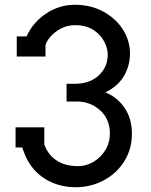

<svg xmlns="http://www.w3.org/2000/svg" viewBox="-20 -775 631 802"><path d="M531 -216Q531 -153 499.5 -102Q468 -51 414 -22Q360 7 296 7Q226 7 170.5 -26.5Q115 -60 87 -122Q77 -146 73 -159H45V-243H165V-172Q180 -129 216 -105Q252 -81 306 -81Q340 -81 370.5 -99Q401 -117 420 -148Q439 -179 439 -217Q439 -277 398.5 -314Q358 -351 300 -351H258V-425H292Q355 -425 392.5 -460Q430 -495 430 -547Q430 -574 414.5 -603Q399 -632 368.5 -651Q338 -670 294 -670Q262 -670 235 -656Q208 -642 191 -622Q174 -602 170 -587V-539H50V-623H91Q117 -681 172 -718Q227 -755 293 -755Q360 -755 412.5 -726Q465 -697 494 -650.5Q523 -604 523 -552Q523 -501 498 -458Q473 -415 420 -389Q469 -370 500 -325Q531 -280 531 -216Z"/></svg>

Font: Arvo
Style: Regular
Weight: 400
Designer: Anton Koovit (Cyrillic Expansion: Cyreal)
Foundry: Anton Koovit, Yassin Baggar
Version: Version 3.000